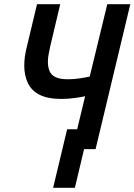

<svg xmlns="http://www.w3.org/2000/svg" viewBox="-20 -713 643 918"><path d="M234 185 301 -95H349L387 -253Q370 -249 338.5 -244.5Q307 -240 273 -240Q208 -240 169 -260Q130 -280 113 -316.5Q96 -353 96 -399Q96 -420 99 -442.5Q102 -465 108 -488L157 -693H268L220 -491Q216 -472 212.5 -453.5Q209 -435 209 -419Q209 -393 216.5 -374Q224 -355 245 -344.5Q266 -334 304 -334Q333 -334 362.5 -338.5Q392 -343 409 -347L493 -693H603L437 0H382L338 185Z"/></svg>

Font: Ubuntu Sans Mono Medium
Style: Italic
Weight: 500
Italic angle: -13.5°
Monospace: yes
Designer: Dalton Maag Ltd
Foundry: Dalton Maag Ltd
Version: Version 1.006